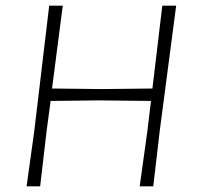

<svg xmlns="http://www.w3.org/2000/svg" viewBox="-20 -659 695 679"><path d="M202 -639 164 -346 340 -344 519 -346 554 -639H603L545 -197L522 0H474L501 -194L514 -302L329 -304L159 -302L145 -197L122 0H74L101 -194L154 -639Z"/></svg>

Font: Alegreya Sans SC Light
Style: Italic
Weight: 300
Italic angle: -7°
Designer: Juan Pablo del Peral
Foundry: Huerta Tipografica
Version: Version 2.007